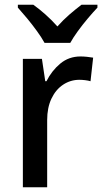

<svg xmlns="http://www.w3.org/2000/svg" viewBox="-20 -786 429 806"><path d="M318 -549Q331 -549 345 -547.5Q359 -546 371 -544L360 -445Q350 -448 337 -449.5Q324 -451 313 -451Q276 -451 245 -430.5Q214 -410 196 -372Q178 -334 178 -282V0H76V-539H156L170 -445H175Q197 -489 233 -519Q269 -549 318 -549ZM167 -606Q155 -628 135.5 -655Q116 -682 94.5 -708Q73 -734 55 -754V-766H120Q144 -749 170.5 -725.5Q197 -702 221 -675Q246 -703 271.5 -725Q297 -747 322 -766H389V-754Q371 -735 349 -709Q327 -683 307 -655.5Q287 -628 275 -606Z"/></svg>

Font: Noto Sans Sinhala UI SemiCondensed Medium
Style: Regular
Weight: 500
Width: 4
Designer: Jelle Bosma - Monotype Design Team
Foundry: Monotype Imaging Inc.
Version: Version 2.006; ttfautohint (v1.8.4.7-5d5b)